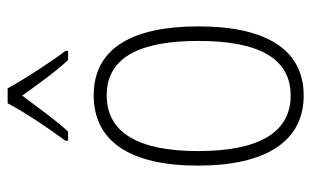

<svg xmlns="http://www.w3.org/2000/svg" viewBox="-176 -628 814 502"><g transform="rotate(-90 231.0 -377.0)"><path d="M251 -764H212C189 -720 142 -650 114 -613V-606H138C168 -638 204 -689 232 -726C260 -687 294 -639 325 -606H349V-613C326 -642 276 -718 251 -764ZM413 -265C413 -433 359 -539 233 -539C111 -539 49 -442 49 -266C49 -90 112 10 232 10C353 10 413 -89 413 -265ZM87 -266C87 -419 133 -505 233 -505C336 -505 375 -411 375 -266C375 -108 330 -24 232 -24C133 -24 87 -112 87 -266Z"/></g></svg>

Font: Noto Sans Hebrew Condensed ExtraLight
Style: Regular
Weight: 200
Width: 3
Designer: Monotype Design Team
Foundry: Monotype Imaging Inc.
Version: Version 2.004